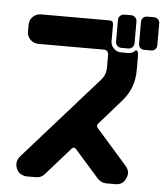

<svg xmlns="http://www.w3.org/2000/svg" viewBox="-50 -721 658 765"><g transform="rotate(5 279.0 -338.0)"><path d="M558 -566Q558 -556 551.5 -549.5Q545 -543 535 -543H508Q498 -543 491.5 -549.5Q485 -556 485 -566V-653Q485 -663 491.5 -669.5Q498 -676 508 -676H535Q545 -676 551.5 -669.5Q558 -663 558 -653ZM467 -566Q467 -556 460 -549.5Q453 -543 444 -543H416Q407 -543 400 -549.5Q393 -556 393 -566V-653Q393 -663 400 -669.5Q407 -676 416 -676H444Q453 -676 460 -669.5Q467 -663 467 -653ZM485 -459Q485 -387 438 -334L351 -235Q342 -226 351 -216L474 -76Q494 -53 481 -27Q470 0 440 0H403Q384 0 369 -15L271 -126Q263 -135 254 -126L156 -15Q143 0 122 0H86Q73 0 61 -7Q49 -14 44 -27Q33 -53 51 -76L349 -412Q366 -432 366 -459V-511Q366 -519 361 -524.5Q356 -530 348 -530H86Q67 -530 53.5 -543Q40 -556 40 -575V-603Q40 -622 53.5 -635Q67 -648 86 -648H362Q375 -646 375 -633V-566Q375 -549 387.5 -537Q400 -525 416 -525H444Q461 -525 472 -536Q475 -541 479 -537Q482 -534 484 -528Q484 -524 484.5 -520Q485 -516 485 -511Z"/></g></svg>

Font: Monomaniac One
Style: Regular
Weight: 400
Version: Version 1.000; ttfautohint (v1.8.3)